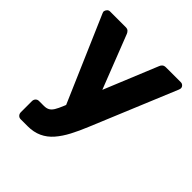

<svg xmlns="http://www.w3.org/2000/svg" viewBox="-193 -654 979 979"><g transform="rotate(45 296.5 -164.5)"><path d="M109 191Q98 191 91 183.5Q84 176 84 165V85Q84 74 91 66.5Q98 59 109 59H144Q162 59 174 52.5Q186 46 195.5 30.5Q205 15 216 -12L416 -499Q419 -508 426 -514Q433 -520 446 -520H553Q562 -520 568.5 -513.5Q575 -507 575 -499Q575 -497 574.5 -494Q574 -491 572 -486L382 -28Q362 21 341 61Q320 101 294.5 130.5Q269 160 235.5 175.5Q202 191 158 191ZM227 -11 22 -486Q19 -493 19 -498Q21 -507 27 -513.5Q33 -520 43 -520H155Q168 -520 174.5 -513.5Q181 -507 184 -499L327 -133Z"/></g></svg>

Font: Rubik Light
Style: Bold
Weight: 700
Version: Version 2.104